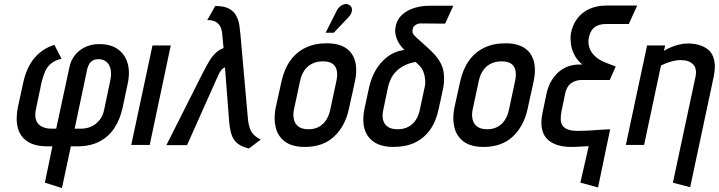

<svg xmlns="http://www.w3.org/2000/svg" viewBox="-20 -730 3620 967"><path d="M97 -314 70 -190Q58 -129 70 -85Q82 -41 119 -17Q156 7 218 7H244L206 190L292 217L337 7H370Q434 7 480.5 -17Q527 -41 556 -85Q585 -129 598 -190L623 -308Q636 -367 622.5 -412Q609 -457 573 -482.5Q537 -508 479 -508Q442 -508 410.5 -493.5Q379 -479 358 -453Q337 -427 330 -393L263 -82H237Q213 -82 192.5 -91.5Q172 -101 163 -122Q154 -143 160 -175L189 -314Q197 -347 208 -371.5Q219 -396 239 -411.5Q259 -427 290 -434L254 -504Q193 -485 153.5 -438Q114 -391 97 -314ZM389 -82H356L420 -385Q424 -399 431 -410Q438 -421 449.5 -426.5Q461 -432 475 -432Q495 -432 509 -423.5Q523 -415 530.5 -400Q538 -385 539 -366Q540 -347 536 -327L504 -175Q498 -146 481 -125Q464 -104 440.5 -93Q417 -82 389 -82Z M641 0H734L840 -501H748Z M1229 -127 1191 -556Q1189 -578 1185.5 -602.5Q1182 -627 1170.5 -649.5Q1159 -672 1134 -686Q1109 -700 1064 -700L1024 -629Q1048 -629 1063.5 -621.5Q1079 -614 1088 -599Q1097 -584 1099 -560L1106 -488Q1085 -480 1068.5 -465.5Q1052 -451 1036 -425.5Q1020 -400 1000 -360L818 1H922L1081 -355Q1087 -367 1092.5 -374.5Q1098 -382 1103.5 -385.5Q1109 -389 1113 -391L1133 -133Q1136 -84 1145.5 -54Q1155 -24 1176 -7.5Q1197 9 1234 18L1293 -27Q1272 -38 1259 -50.5Q1246 -63 1239 -82Q1232 -101 1229 -127Z M1738 -185 1767 -317Q1787 -409 1750.5 -460.5Q1714 -512 1626 -512Q1565 -512 1518.5 -489.5Q1472 -467 1441.5 -424Q1411 -381 1397 -317L1368 -185Q1358 -133 1368.5 -88.5Q1379 -44 1415 -17Q1451 10 1516 10Q1608 10 1664 -43.5Q1720 -97 1738 -185ZM1674 -321 1643 -176Q1637 -148 1623 -126Q1609 -104 1586.5 -91.5Q1564 -79 1534 -79Q1502 -79 1484 -92Q1466 -105 1460.5 -127.5Q1455 -150 1460 -176L1491 -321Q1498 -354 1513.5 -376Q1529 -398 1552.5 -409.5Q1576 -421 1606 -421Q1637 -421 1654 -409.5Q1671 -398 1676 -375.5Q1681 -353 1674 -321ZM1734 -642Q1745 -653 1749.5 -664.5Q1754 -676 1752 -687Q1750 -698 1740 -704Q1728 -712 1715.5 -709Q1703 -706 1693 -698Q1683 -690 1677 -678L1620 -565H1661Z M2098 -612 2222 -611 2263 -701H2147Q2107 -702 2068.5 -690.5Q2030 -679 2003.5 -654Q1977 -629 1971 -588Q1968 -565 1977 -538.5Q1986 -512 2007 -489L2017 -479Q1966 -471 1930 -443Q1894 -415 1871.5 -375.5Q1849 -336 1839 -290L1816 -184Q1797 -91 1836 -40.5Q1875 10 1961 10Q2024 10 2070 -12Q2116 -34 2146.5 -77Q2177 -120 2190 -184L2211 -281Q2216 -304 2216.5 -325Q2217 -346 2214.5 -365Q2212 -384 2205 -400Q2192 -430 2170.5 -453.5Q2149 -477 2125 -498Q2101 -519 2077 -541Q2072 -546 2066.5 -551.5Q2061 -557 2058.5 -564.5Q2056 -572 2058 -581Q2059 -591 2065.5 -598Q2072 -605 2080.5 -608.5Q2089 -612 2098 -612ZM2119 -292 2094 -175Q2088 -147 2074 -125.5Q2060 -104 2037 -91.5Q2014 -79 1982 -79Q1951 -79 1933 -91.5Q1915 -104 1909.5 -125.5Q1904 -147 1910 -175L1935 -295Q1940 -316 1950.5 -336.5Q1961 -357 1978.5 -373.5Q1996 -390 2019.5 -401.5Q2043 -413 2073 -418L2089 -403Q2105 -388 2112.5 -368Q2120 -348 2121.5 -328Q2123 -308 2119 -292Z M2638 -185 2667 -317Q2687 -409 2650.5 -460.5Q2614 -512 2526 -512Q2465 -512 2418.5 -489.5Q2372 -467 2341.5 -424Q2311 -381 2297 -317L2268 -185Q2258 -133 2268.5 -88.5Q2279 -44 2315 -17Q2351 10 2416 10Q2508 10 2564 -43.5Q2620 -97 2638 -185ZM2574 -321 2543 -176Q2537 -148 2523 -126Q2509 -104 2486.5 -91.5Q2464 -79 2434 -79Q2402 -79 2384 -92Q2366 -105 2360.5 -127.5Q2355 -150 2360 -176L2391 -321Q2398 -354 2413.5 -376Q2429 -398 2452.5 -409.5Q2476 -421 2506 -421Q2537 -421 2554 -409.5Q2571 -398 2576 -375.5Q2581 -353 2574 -321Z M3147 -609 3189 -702H3033Q2986 -702 2948.5 -685Q2911 -668 2887 -636Q2863 -604 2855 -560Q2852 -540 2855 -512Q2858 -484 2872 -455.5Q2886 -427 2913 -405H2895Q2868 -405 2842.5 -396Q2817 -387 2795 -368.5Q2773 -350 2756.5 -322Q2740 -294 2732 -256L2712 -160Q2702 -110 2710.5 -76.5Q2719 -43 2742 -24Q2765 -5 2796.5 3Q2828 11 2864 10Q2879 10 2893 9Q2907 8 2920.5 7.5Q2934 7 2945 6L2903 190L2992 214L3053 -79Q3034 -78 3015 -77Q2996 -76 2977 -74.5Q2958 -73 2938.5 -72Q2919 -71 2899 -71Q2863 -70 2842.5 -77Q2822 -84 2813 -97.5Q2804 -111 2804 -131Q2804 -151 2809 -175L2826 -256Q2830 -277 2838.5 -291Q2847 -305 2858.5 -312.5Q2870 -320 2882.5 -323.5Q2895 -327 2907 -327H3051L3081 -395L3032 -414Q3010 -422 2991.5 -435Q2973 -448 2961 -465Q2949 -482 2945 -503.5Q2941 -525 2948 -550Q2956 -580 2977 -594.5Q2998 -609 3031 -609Z M3483 -344 3369 190 3456 213 3575 -346Q3582 -383 3579.5 -410Q3577 -437 3566 -456.5Q3555 -476 3536.5 -487.5Q3518 -499 3495 -505Q3472 -511 3445 -511Q3423 -511 3400.5 -505.5Q3378 -500 3358 -491.5Q3338 -483 3324 -474L3330 -501H3239L3132 0H3224L3309 -400Q3329 -410 3347 -416Q3365 -422 3381.5 -425Q3398 -428 3412 -427Q3432 -427 3446.5 -421.5Q3461 -416 3471 -405.5Q3481 -395 3484 -379.5Q3487 -364 3483 -344Z"/></svg>

Font: Advent Pro SemiBold
Style: Italic
Weight: 600
Italic angle: -12°
Version: Version 3.000